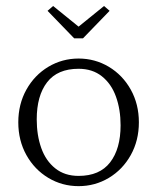

<svg xmlns="http://www.w3.org/2000/svg" viewBox="-20 -624 537 656"><path d="M42.5 -206Q42.5 -268 70.2 -317.8Q98 -367.5 145.2 -395.8Q192.5 -424 248.5 -424Q304.5 -424 351.8 -395.8Q399 -367.5 426.8 -317.8Q454.5 -268 454.5 -206Q454.5 -144 426.8 -94.2Q399 -44.5 351.8 -16.2Q304.5 12 248.5 12Q192.5 12 145.2 -16.2Q98 -44.5 70.2 -94.2Q42.5 -144 42.5 -206ZM392 -196Q392 -250 376.2 -293.8Q360.5 -337.5 328.2 -363.2Q296 -389 248.5 -389Q176.5 -389 141 -343Q105.5 -297 105.5 -216Q105.5 -162 121 -118.2Q136.5 -74.5 168.8 -48.8Q201 -23 248.5 -23Q320.5 -23 356.2 -69.2Q392 -115.5 392 -196ZM233.5 -493 142.5 -587 161.5 -603.5 248.5 -533 335.5 -603.5 354.5 -587 263.5 -493Z"/></svg>

Font: Didactic
Style: Regular
Weight: 400
Designer: Tyler Finck
Foundry: Etcetera Type Co
Version: Version 3.007;FEAKit 1.0